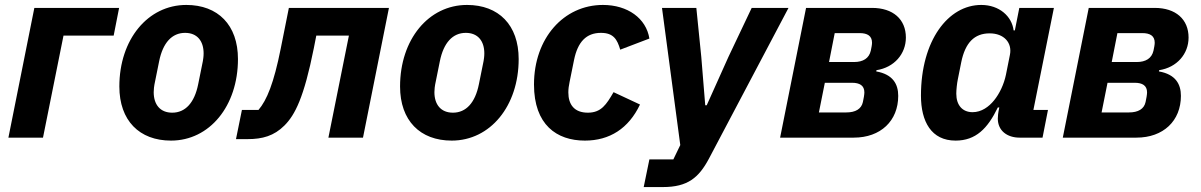

<svg xmlns="http://www.w3.org/2000/svg" viewBox="-20 -557 4860 777"><path d="M14 0H154L237 -413H440L462 -525H119Z M672 12C828 12 943 -128 943 -318C943 -456 862 -537 734 -537C578 -537 463 -397 463 -207C463 -69 544 12 672 12ZM677 -101C628 -101 602 -134 602 -184C602 -197 604 -209 605 -215L624 -309C639 -384 676 -424 729 -424C778 -424 804 -391 804 -341C804 -328 802 -316 801 -310L782 -216C767 -141 730 -101 677 -101Z M935 6H982C1042 6 1089 -7 1131 -49C1174 -92 1210 -162 1250 -362L1260 -413H1392L1309 0H1449L1554 -525H1149L1116 -360C1088 -220 1060 -152 1026 -112H959Z M1808 12C1964 12 2079 -128 2079 -318C2079 -456 1998 -537 1870 -537C1714 -537 1599 -397 1599 -207C1599 -69 1680 12 1808 12ZM1813 -101C1764 -101 1738 -134 1738 -184C1738 -197 1740 -209 1741 -215L1760 -309C1775 -384 1812 -424 1865 -424C1914 -424 1940 -391 1940 -341C1940 -328 1938 -316 1937 -310L1918 -216C1903 -141 1866 -101 1813 -101Z M2347 12C2447 12 2524 -37 2570 -134L2463 -184C2434 -134 2413 -101 2359 -101C2304 -101 2280 -134 2280 -183C2280 -197 2282 -211 2285 -225L2303 -314C2318 -388 2353 -424 2412 -424C2463 -424 2478 -397 2490 -356L2608 -401C2595 -483 2520 -537 2420 -537C2261 -537 2141 -402 2141 -215C2141 -52 2233 12 2347 12Z M2928 -327 2840 -131H2834L2818 -327L2798 -525H2659L2733 30L2705 88H2608L2585 200H2663C2763 200 2808 162 2849 85L3171 -525H3022Z M3137 0H3435C3544 0 3615 -68 3615 -169C3615 -216 3594 -256 3526 -268L3527 -273C3599 -284 3646 -339 3646 -405C3646 -479 3594 -525 3509 -525H3242ZM3294 -102 3318 -222H3428C3459 -222 3478 -211 3478 -183C3478 -175 3475 -157 3472 -144C3466 -116 3442 -102 3405 -102ZM3335 -306 3358 -423H3459C3490 -423 3509 -412 3509 -384C3509 -376 3506 -361 3504 -352C3497 -321 3473 -306 3436 -306Z M4199 0 4221 -112H4162L4245 -525H4105L4087 -434H4082C4075 -491 4024 -537 3951 -537C3817 -537 3707 -393 3707 -170C3707 -65 3749 12 3847 12C3929 12 3977 -37 4018 -122H4024L4021 -107C4020 -102 4018 -88 4018 -77C4018 -28 4056 0 4106 0ZM3916 -103C3875 -103 3850 -131 3850 -178C3850 -194 3853 -221 3856 -235L3870 -305C3886 -384 3923 -422 3985 -422C4043 -422 4077 -384 4067 -335L4051 -255C4043 -216 4025 -178 4003 -151C3982 -125 3952 -103 3916 -103Z M4281 0H4579C4688 0 4759 -68 4759 -169C4759 -216 4738 -256 4670 -268L4671 -273C4743 -284 4790 -339 4790 -405C4790 -479 4738 -525 4653 -525H4386ZM4438 -102 4462 -222H4572C4603 -222 4622 -211 4622 -183C4622 -175 4619 -157 4616 -144C4610 -116 4586 -102 4549 -102ZM4479 -306 4502 -423H4603C4634 -423 4653 -412 4653 -384C4653 -376 4650 -361 4648 -352C4641 -321 4617 -306 4580 -306Z"/></svg>

Font: LVC Sans
Style: Bold Italic
Weight: 700
Italic angle: -11.31°
Designer: Mike Abbink, Paul van der Laan, Pieter van Rosmalen
Foundry: Bold Monday
Version: Version 3.0